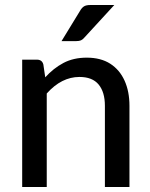

<svg xmlns="http://www.w3.org/2000/svg" viewBox="-20 -746 600 766"><path d="M496.5 0H398.5V-324Q398.5 -378.5 373.5 -408.8Q348.5 -439 297 -439Q225.5 -439 166.5 -373V0H68.5V-508H127.5Q148 -508 153 -488.5L160.5 -437.5Q193 -473.5 233 -494.8Q273 -516 326 -516Q382 -516 419.8 -491.8Q457.5 -467.5 477 -424.2Q496.5 -381 496.5 -324ZM284.5 -582H225.5L299.5 -703Q306 -714.5 314.5 -720.2Q323 -726 340.5 -726H436L317.5 -597Q310.5 -588.5 303.2 -585.2Q296 -582 284.5 -582Z"/></svg>

Font: Verano Sans Medium
Style: Regular
Weight: 500
Designer: Lukasz Dziedzic with Adam Twardoch and Botio Nikoltchev
Foundry: tyPoland Lukasz Dziedzic
Version: Version 3.001;December 28, 2019;FontCreator 12.0.0.2547 64-b